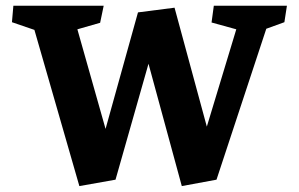

<svg xmlns="http://www.w3.org/2000/svg" viewBox="-20 -627 1026 659"><path d="M98.1 -524.4 252.4 11.7 376.5 -10.3 489.7 -408.2 604 11.7 723.1 -10.3 894 -528.3 956.1 -550.8 964.8 -607.4H713.9L706.1 -549.8L791 -526.4L689.9 -192.4L579.1 -600.6L453.6 -584.5L342.3 -184.6L245.6 -526.4L323.7 -548.8L335.9 -607.4H25.9L21 -550.8Z"/></svg>

Font: Neuton
Style: Bold
Weight: 700
Designer: Brian M Zick
Foundry: Brian M Zick
Version: Version 1.560